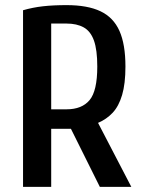

<svg xmlns="http://www.w3.org/2000/svg" viewBox="-20 -730 565 750"><path d="M70 0V-690Q108 -701 148 -705.5Q188 -710 240 -710Q322 -710 372.5 -686Q423 -662 446.5 -609.5Q470 -557 470 -470Q470 -403 457 -359Q444 -315 420 -289.5Q396 -264 363 -250L493 0H370L257 -227H180V0ZM180 -303H240Q300 -303 330 -339Q360 -375 360 -470Q360 -535 347 -571.5Q334 -608 307 -623Q280 -638 240 -638H180Z"/></svg>

Font: Cuprum SemiBold
Style: Regular
Weight: 600
Designer: Jovanny Lemonad
Foundry: Jovanny Lemonad
Version: Version 3.000